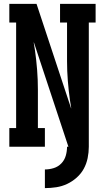

<svg xmlns="http://www.w3.org/2000/svg" viewBox="-20 -755 540 988"><path d="M211 213V117Q234 117 256.5 110Q279 103 295.5 86Q312 69 318.5 46Q325 23 325 0H332L153 -541Q154 -539 154 -537Q154 -535 154 -533L160 -496Q167 -446 171 -395.5Q175 -345 175 -294V-96H211V0H28V-96H63V-639H28V-735H168L347 -194Q346 -196 346 -198Q346 -200 346 -202L340 -239Q333 -289 329 -339.5Q325 -390 325 -441V-639H289V-735H472V-639H437V0Q437 29 431 58.5Q425 88 411 113.5Q397 139 374.5 159Q352 179 325.5 191.5Q299 204 269.5 208.5Q240 213 211 213Z"/></svg>

Font: Iosevka Gothic
Style: Bold
Weight: 700
Monospace: yes
Designer: Belleve Invis
Foundry: Belleve Invis
Version: Version 15.5.1; ttfautohint (v1.8.4)